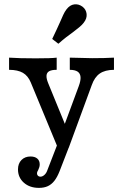

<svg xmlns="http://www.w3.org/2000/svg" viewBox="-20 -687 587 904"><path d="M22.7 -358.3V-415.6Q69 -412.3 147.8 -412.3Q223.2 -412.3 246.9 -415.6V-358.3Q223.4 -358.3 211.7 -351.8Q200 -345.3 199 -331.1Q197.9 -316.9 207.1 -294.8L294.4 -81.5L278 -84.6L350.8 -281.4Q360.6 -307.6 359.2 -324.6Q357.7 -341.7 345.3 -349.9Q332.9 -358.1 308.6 -358.3V-415.6Q386.4 -413.1 413.9 -413.1Q474.6 -413.1 516.6 -415.6V-358.3Q474.4 -357.9 449.8 -340.8Q425.1 -323.7 411.9 -286L303.6 8.8H252.2L124.9 -298.8Q111.9 -330.1 87.9 -344.1Q63.8 -358.1 22.7 -358.3ZM64.7 110.6Q64.7 82.8 81.1 66.3Q97.5 49.8 123.7 49.8Q144.1 49.8 155.5 59.6Q167 69.3 167 87.1Q167 95.1 164.6 101.5Q162.2 108 159.8 113.7Q157.5 117.1 155.9 121.2Q154.2 125.4 154.2 129.5Q154.2 136.1 158.6 140.5Q162.9 144.9 170.1 144.9Q179.7 144.9 188.7 136.9Q197.7 128.9 201.9 117.2L257.2 -25.7L305.9 2L260.4 119.4Q249.3 147.5 235.9 164.5Q222.6 181.4 205.1 189.5Q187.7 197.6 163.4 197.6Q119.6 197.6 92.1 173Q64.7 148.5 64.7 110.6ZM262.5 -582.5Q270.5 -601.2 277.6 -616.7Q284.7 -632.1 292.9 -642.7Q309.1 -663.9 329.7 -666.4Q350.3 -669 368.4 -655.6Q385.4 -642.6 387.8 -621.3Q390.1 -600 374 -579.8Q365.7 -569 352.5 -558.2Q339.2 -547.4 323.5 -535.4Q308.2 -524.6 291.4 -511.6Q274.6 -498.5 254.8 -481L225.8 -503.6Q237 -526.9 245.9 -546.1Q254.9 -565.3 262.5 -582.5Z"/></svg>

Font: Playfair Micro SmCond SmLight
Style: Regular
Weight: 360
Width: 4
Designer: Claus Eggers Sørensen
Foundry: Claus Eggers Sørensen
Version: Version 2.100;Glyphs 3.2 (3219)